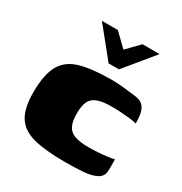

<svg xmlns="http://www.w3.org/2000/svg" viewBox="-147 -717 794 836"><g transform="rotate(30 250.0 -299.5)"><path d="M127 -606H207L271 -544L331 -606H417L297 -460H245ZM294 7Q196 7 136.5 -8.5Q77 -24 50.5 -66Q24 -108 24 -187Q24 -277 50.5 -324Q77 -371 136.5 -388Q196 -405 294 -405Q320 -405 346 -402.5Q372 -400 412 -395Q433 -393 447.5 -384.5Q462 -376 470 -355Q478 -334 478 -292Q467 -296 444.5 -298.5Q422 -301 396.5 -302.5Q371 -304 351 -304Q307 -304 281 -294.5Q255 -285 244.5 -263Q234 -241 234 -202Q234 -164 244.5 -141.5Q255 -119 281 -109.5Q307 -100 351 -100Q371 -100 396.5 -101.5Q422 -103 444.5 -106Q467 -109 478 -112V-59Q478 -26 452 -12.5Q426 1 384.5 4Q343 7 294 7Z"/></g></svg>

Font: Genos Thin Black
Style: Regular
Weight: 900
Version: Version 1.010